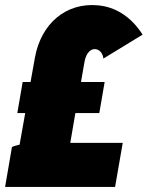

<svg xmlns="http://www.w3.org/2000/svg" viewBox="-32 -734 580 754"><path d="M105 -507 88 -412H57L36 -290H67L45 -166C32 -163 22 -160 15 -157L-12 0H420L450 -173H244L264 -290H358L379 -412H286L300 -492C307 -530 327 -543 343 -541C360 -539 372 -524 374 -504L528 -598C482 -670 420 -707 353 -713C228 -725 129 -642 105 -507Z"/></svg>

Font: Fixel Text 20240404 Black
Style: Italic
Weight: 900
Width: 4
Italic angle: -10°
Designer: AlfaBravo + MacPaw
Foundry: Kyrylo Tkachov, Marchela Mozhyna, Serhii Makarenko, Maria Weinstein, Zakhar Kryvoshyya
Version: Version 1.211;Glyphs 3.2 (3225)